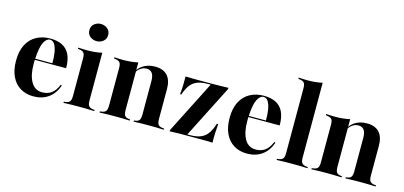

<svg xmlns="http://www.w3.org/2000/svg" viewBox="-60 -1011 2948 1402"><g transform="rotate(15 1414.5 -309.5)"><path d="M225 11.3Q167.7 11.3 125 -14.9Q82.3 -41.1 59.3 -90.3Q36.3 -139.5 36.3 -208.1Q36.3 -281.5 62.1 -330.6Q87.9 -379.8 133.5 -404.4Q179 -429 237.1 -429Q289.5 -429 327 -410.9Q364.5 -392.7 384.3 -352.8Q404 -312.9 404 -249.2H127.4L125.8 -258.1H297.6Q298.4 -302.4 292.3 -339.1Q286.3 -375.8 273 -398Q259.7 -420.2 236.3 -420.2Q211.3 -420.2 191.9 -383.5Q172.6 -346.8 167.7 -256.5V-254.8Q166.9 -246 166.9 -236.3Q166.9 -226.6 166.9 -216.1Q166.9 -132.3 195.6 -83.1Q224.2 -33.9 279 -33.9Q321 -33.9 350 -55.2Q379 -76.6 397.6 -122.6L406.5 -118.5Q383.9 -54.8 337.5 -21.8Q291.1 11.3 225 11.3Z M504.8 -208.9V-350Q504.8 -380.6 495.6 -392.3Q486.3 -404 459.7 -407.3L450.8 -408.9V-417.7Q472.6 -416.1 489.1 -415.7Q505.6 -415.3 521.8 -415.3Q550.8 -415.3 577.4 -418.1Q604 -421 629.8 -426.6V-417.7V-208.9ZM566.9 -2.4Q541.1 -2.4 514.5 -2Q487.9 -1.6 450.8 0V-8.9L461.3 -9.7Q486.3 -12.9 495.6 -25Q504.8 -37.1 504.8 -66.9V-208.9H629.8V-66.9Q629.8 -37.1 639.1 -25Q648.4 -12.9 672.6 -9.7L683.9 -8.9V0Q646 -1.6 619.8 -2Q593.5 -2.4 566.9 -2.4ZM566.9 -497.6Q539.5 -497.6 517.7 -514.5Q496 -531.5 496 -562.9Q496 -593.5 517.7 -610.5Q539.5 -627.4 566.1 -627.4Q594.4 -627.4 616.1 -610.5Q637.9 -593.5 637.9 -562.9Q637.9 -531.5 616.1 -514.5Q594.4 -497.6 566.9 -497.6Z M839.5 -2.4Q813.7 -2.4 787.1 -2Q760.5 -1.6 723.4 0V-8.9L733.9 -9.7Q758.9 -12.9 768.1 -25Q777.4 -37.1 777.4 -66.9V-208.9H902.4V-66.9Q902.4 -37.1 911.3 -24.6Q920.2 -12.1 942.7 -9.7L951.6 -8.9V0Q915.3 -1.6 889.9 -2Q864.5 -2.4 839.5 -2.4ZM777.4 -208.9V-350Q777.4 -380.6 768.1 -392.3Q758.9 -404 732.3 -407.3L723.4 -408.9V-417.7Q745.2 -416.1 761.7 -415.7Q778.2 -415.3 794.4 -415.3Q823.4 -415.3 850 -418.1Q876.6 -421 902.4 -426.6V-417.7V-208.9ZM1029.8 -208.9V-319.4Q1029.8 -359.7 1015.7 -379Q1001.6 -398.4 972.6 -398.4Q943.5 -398.4 919 -376.6Q894.4 -354.8 875.8 -307.3L873.4 -310.5Q895.2 -373.4 934.3 -401.2Q973.4 -429 1029.8 -429Q1091.1 -429 1123 -394.4Q1154.8 -359.7 1154.8 -293.5V-208.9ZM1091.9 -2.4Q1067.7 -2.4 1042.3 -2Q1016.9 -1.6 980.6 0V-8.9L988.7 -9.7Q1012.1 -12.1 1021 -24.6Q1029.8 -37.1 1029.8 -66.9V-208.9H1154.8V-66.9Q1154.8 -37.1 1164.1 -25Q1173.4 -12.9 1197.6 -9.7L1208.9 -8.9V0Q1171 -1.6 1144.8 -2Q1118.5 -2.4 1091.9 -2.4Z M1253.2 0V-8.9L1454.8 -406.5H1433.9Q1380.6 -406.5 1348.4 -391.5Q1316.1 -376.6 1297.6 -348.4Q1279 -320.2 1266.1 -281.5H1256.5Q1260.5 -316.1 1261.7 -350.4Q1262.9 -384.7 1262.1 -416.9Q1283.9 -416.1 1306.5 -415.7Q1329 -415.3 1350.8 -415.3H1433.9H1455.6Q1487.9 -415.3 1521.4 -416.1Q1554.8 -416.9 1585.5 -417.7V-408.1L1383.9 -11.3H1403.2Q1457.3 -11.3 1489.9 -27Q1522.6 -42.7 1541.1 -72.6Q1559.7 -102.4 1572.6 -142.7H1582.3Q1579 -106.5 1577.4 -70.2Q1575.8 -33.9 1577.4 -0.8Q1555.6 -2.4 1533.1 -2.4Q1510.5 -2.4 1488.7 -2.4H1403.2H1383.1Q1349.2 -2.4 1316.1 -2Q1283.1 -1.6 1253.2 0Z M1839.5 11.3Q1782.3 11.3 1739.5 -14.9Q1696.8 -41.1 1673.8 -90.3Q1650.8 -139.5 1650.8 -208.1Q1650.8 -281.5 1676.6 -330.6Q1702.4 -379.8 1748 -404.4Q1793.5 -429 1851.6 -429Q1904 -429 1941.5 -410.9Q1979 -392.7 1998.8 -352.8Q2018.5 -312.9 2018.5 -249.2H1741.9L1740.3 -258.1H1912.1Q1912.9 -302.4 1906.9 -339.1Q1900.8 -375.8 1887.5 -398Q1874.2 -420.2 1850.8 -420.2Q1825.8 -420.2 1806.5 -383.5Q1787.1 -346.8 1782.3 -256.5V-254.8Q1781.5 -246 1781.5 -236.3Q1781.5 -226.6 1781.5 -216.1Q1781.5 -132.3 1810.1 -83.1Q1838.7 -33.9 1893.5 -33.9Q1935.5 -33.9 1964.5 -55.2Q1993.5 -76.6 2012.1 -122.6L2021 -118.5Q1998.4 -54.8 1952 -21.8Q1905.6 11.3 1839.5 11.3Z M2178.2 -2.4Q2152.4 -2.4 2125.8 -2Q2099.2 -1.6 2062.1 0V-8.9L2072.6 -9.7Q2097.6 -12.9 2106.9 -25Q2116.1 -37.1 2116.1 -66.9V-208.9H2241.1V-66.9Q2241.1 -37.1 2250.4 -25Q2259.7 -12.9 2283.9 -9.7L2295.2 -8.9V0Q2257.3 -1.6 2231 -2Q2204.8 -2.4 2178.2 -2.4ZM2116.1 -208.9V-554.8Q2116.1 -584.7 2106.9 -596.8Q2097.6 -608.9 2071 -612.1L2062.1 -613.7V-622.6Q2083.9 -621 2100.4 -620.6Q2116.9 -620.2 2133.1 -620.2Q2162.1 -620.2 2188.7 -623Q2215.3 -625.8 2241.1 -631.5V-622.6V-208.9Z M2441.1 -2.4Q2415.3 -2.4 2388.7 -2Q2362.1 -1.6 2325 0V-8.9L2335.5 -9.7Q2360.5 -12.9 2369.8 -25Q2379 -37.1 2379 -66.9V-208.9H2504V-66.9Q2504 -37.1 2512.9 -24.6Q2521.8 -12.1 2544.4 -9.7L2553.2 -8.9V0Q2516.9 -1.6 2491.5 -2Q2466.1 -2.4 2441.1 -2.4ZM2379 -208.9V-350Q2379 -380.6 2369.8 -392.3Q2360.5 -404 2333.9 -407.3L2325 -408.9V-417.7Q2346.8 -416.1 2363.3 -415.7Q2379.8 -415.3 2396 -415.3Q2425 -415.3 2451.6 -418.1Q2478.2 -421 2504 -426.6V-417.7V-208.9ZM2631.5 -208.9V-319.4Q2631.5 -359.7 2617.3 -379Q2603.2 -398.4 2574.2 -398.4Q2545.2 -398.4 2520.6 -376.6Q2496 -354.8 2477.4 -307.3L2475 -310.5Q2496.8 -373.4 2535.9 -401.2Q2575 -429 2631.5 -429Q2692.7 -429 2724.6 -394.4Q2756.5 -359.7 2756.5 -293.5V-208.9ZM2693.5 -2.4Q2669.4 -2.4 2644 -2Q2618.5 -1.6 2582.3 0V-8.9L2590.3 -9.7Q2613.7 -12.1 2622.6 -24.6Q2631.5 -37.1 2631.5 -66.9V-208.9H2756.5V-66.9Q2756.5 -37.1 2765.7 -25Q2775 -12.9 2799.2 -9.7L2810.5 -8.9V0Q2772.6 -1.6 2746.4 -2Q2720.2 -2.4 2693.5 -2.4Z"/></g></svg>

Font: Playfair 144pt SemiCondensed ExtraBold
Style: Regular
Weight: 800
Width: 4
Designer: Claus Eggers Sørensen
Foundry: Claus Eggers Sørensen
Version: Version 2.203